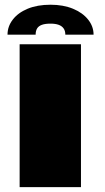

<svg xmlns="http://www.w3.org/2000/svg" viewBox="-20 -772 432 792"><path d="M61 0H314V-589.5H61ZM188.5 -752.5Q134 -752.5 94.2 -736Q54.5 -719.5 32.8 -691.2Q11 -663 11 -629H127Q127 -644.5 133 -654.5Q139 -664.5 152.5 -669.5Q166 -674.5 188.5 -674.5Q208 -674.5 221.5 -669.8Q235 -665 242.2 -655Q249.5 -645 249.5 -629H366Q366 -663 343.5 -691.2Q321 -719.5 281 -736Q241 -752.5 188.5 -752.5Z"/></svg>

Font: Anybody Expanded Black
Style: Regular
Weight: 900
Width: 7
Designer: Tyler Finck
Foundry: Etcetera Type Company
Version: Version 1.113;gftools[0.9.25]